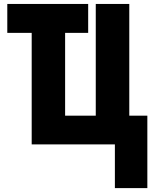

<svg xmlns="http://www.w3.org/2000/svg" viewBox="-20 -734 784 976"><path d="M564 222.2V0H141.1V-566.9H17.1V-713.9H428.2V-566.9H311V-146H466.8V-713.9H637.2V-146H729V222.2Z"/></svg>

Font: Open Sans Condensed ExtraBold
Style: Regular
Weight: 800
Width: 3
Designer: Monotype Design Team
Foundry: Monotype Imaging Inc.
Version: Version 3.000; ttfautohint (v1.8.4)